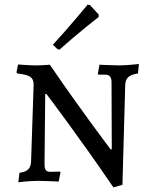

<svg xmlns="http://www.w3.org/2000/svg" viewBox="-20 -780 654 828"><path d="M237 -566C321 -642 405 -706 405 -706L406 -717L368 -758L358 -760C358 -760 280 -665 208 -587L228 -568ZM462 -136H457C457 -136 324 -311 195 -501C195 -501 163 -498 134 -498C107 -498 58 -502 58 -502L51 -468L55 -463C109 -457 125 -447 125 -414L114 -84C113 -52 97 -39 64 -35L59 6C59 6 106 0 142 0C177 0 233 3 233 3L241 -37L238 -40L198 -39C179 -39 172 -47 172 -72L175 -375H180C180 -375 317 -195 469 28L508 17L520 -413C521 -444 537 -458 575 -463L579 -504C579 -504 529 -498 494 -498C464 -498 409 -501 409 -501L402 -462L404 -458H434C452 -458 461 -448 461 -425Z"/></svg>

Font: Alegreya SC
Style: Regular
Weight: 400
Designer: Juan Pablo del Peral
Foundry: Huerta Tipografica
Version: Version 2.007;PS 002.007;hotconv 1.0.88;makeotf.lib2.5.64775